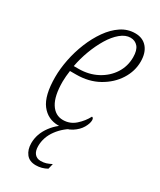

<svg xmlns="http://www.w3.org/2000/svg" viewBox="-196 -612 752 902"><g transform="rotate(30 180.0 -160.5)"><path d="M161 10Q103 10 68.5 -35Q34 -80 34 -180Q34 -225 44 -275.5Q54 -326 73.5 -374Q93 -422 120.5 -461Q148 -500 182.5 -523Q217 -546 258 -546Q299 -546 322.5 -518.5Q346 -491 346 -443Q346 -391 316.5 -344.5Q287 -298 234.5 -268.5Q182 -239 113 -239H80Q78 -227 76.5 -208.5Q75 -190 75 -179Q75 -101 99.5 -62Q124 -23 166 -23Q204 -23 232.5 -48.5Q261 -74 277 -105Q286 -104 286 -90Q286 -73 272.5 -49.5Q259 -26 231 -8Q203 10 161 10ZM109 -268Q165 -268 209.5 -291.5Q254 -315 279.5 -354.5Q305 -394 305 -443Q305 -481 289.5 -499Q274 -517 249 -517Q222 -517 195.5 -495Q169 -473 147 -436.5Q125 -400 108.5 -356Q92 -312 84 -268ZM162 225Q127 225 109.5 202.5Q92 180 92 145Q92 95 125 50.5Q158 6 208 -15H238Q188 10 157.5 51.5Q127 93 127 141Q127 168 139 182Q151 196 171 196Q188 196 200.5 192Q213 188 229 180L222 209Q194 225 162 225Z"/></g></svg>

Font: Noto Serif ExtraCondensed ExtraLight
Style: Italic
Weight: 200
Width: 2
Italic angle: -12°
Designer: Monotype Design Team
Foundry: Monotype Imaging Inc.
Version: Version 2.014; ttfautohint (v1.8.4.7-5d5b)